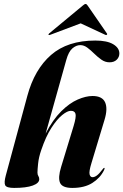

<svg xmlns="http://www.w3.org/2000/svg" viewBox="-20 -936 620 966"><path d="M187.5 -181Q175 -145 171.8 -113.5Q168.5 -82 168.5 -68Q168.5 -57 173 -50.2Q177.5 -43.5 177.5 -34.5Q177.5 -14.5 144.8 -2.5Q112 9.5 51 9.5Q13 9.5 6.2 -3.8Q-0.5 -17 9 -52.5L117.5 -453.5Q153.5 -587 236.8 -659.5Q320 -732 459.5 -732Q518.5 -732 549.5 -713.5Q580.5 -695 580.5 -667Q580.5 -648.5 567.2 -635.5Q554 -622.5 531 -622.5Q509 -622.5 490.2 -635.8Q471.5 -649 454.2 -666Q437 -683 419.8 -696Q402.5 -709 384 -709Q363.5 -709 344.2 -692.5Q325 -676 313.5 -634.5L209.5 -263.5Q246 -334.5 288 -376Q330 -417.5 371 -435.2Q412 -453 445.5 -453Q494.5 -453 508.8 -421.2Q523 -389.5 506 -333.5L440 -115Q427 -72.5 430.8 -58.5Q434.5 -44.5 445.5 -44.5Q455.5 -44.5 467.2 -53Q479 -61.5 496 -84Q502 -92 504 -91.5Q509 -91.5 503 -79Q484 -40.5 444.5 -15.5Q405 9.5 344 9.5Q293 9.5 282 -16.5Q271 -42.5 287.5 -96L350.5 -302.5Q364 -347.5 360 -363Q356 -378.5 336.5 -378.5Q319 -378.5 292.8 -357.2Q266.5 -336 238.5 -292.5Q210.5 -249 187.5 -181ZM233 -761Q226.5 -758.5 224.5 -760.5Q222.5 -763 227 -767.5L396.5 -908Q405.5 -916 410.5 -916Q416 -916 421 -908L518 -767.5Q521 -763 516.5 -760.5Q514.5 -758.5 509.5 -761L386 -818.5Z"/></svg>

Font: Fraunces 144pt
Style: Bold Italic
Weight: 700
Italic angle: -16°
Version: Version 1.000;[b76b70a41]